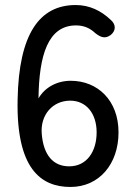

<svg xmlns="http://www.w3.org/2000/svg" viewBox="-20 -732 535 763"><path d="M260 11C374 11 451 -80 451 -206C451 -333 368 -411 261 -411C207 -411 158 -385 133 -341C135 -513 171 -631 282 -631C314 -631 338 -620 359 -600C381 -583 398 -577 420 -593C440 -609 443 -634 419 -654C382 -689 336 -712 281 -712C136 -712 55 -596 50 -337C44 -62 142 11 260 11ZM146 -199C139 -276 190 -332 259 -332C322 -332 364 -282 364 -206C364 -130 325 -71 255 -71C191 -71 153 -116 146 -199Z"/></svg>

Font: 寒蝉半圆体
Style: Regular
Weight: 400
Designer: Yoshimichi Ohira & Warren
Foundry: ChillType
Version: Version 1.800;Glyphs 3.1.1 (3135)